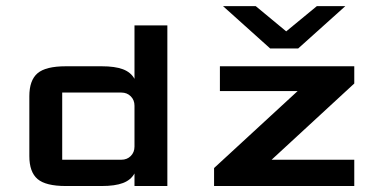

<svg xmlns="http://www.w3.org/2000/svg" viewBox="-20 -622 1244 642"><path d="M835 -601.6 937 -517.1 1039.6 -601.6H1134.8L977.1 -460H883.3L725.6 -601.6ZM1164.6 0H695.8V-60.1L975.1 -317.4H715.3V-400.4H1164.6V-342.8L888.2 -87.9H1164.6ZM429.7 -131.8V-268.6Q429.7 -287.6 417.2 -300Q404.8 -312.5 385.7 -312.5H188V-87.9H385.7Q404.8 -87.9 417.2 -100.3Q429.7 -112.8 429.7 -131.8ZM429.7 0V-42Q417.5 -20 391.1 -10Q364.7 0 319.8 0H200.2Q132.8 0 105.5 -23.4Q78.1 -46.9 78.1 -100.1V-300.3Q78.1 -353.5 105.5 -377Q132.8 -400.4 200.2 -400.4H319.8Q364.7 -400.4 391.1 -390.4Q417.5 -380.4 429.7 -358.4V-537.1H539.6V0Z"/></svg>

Font: Squarish Sans CT
Style: Regular
Weight: 400
Version: Version 0.9